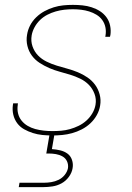

<svg xmlns="http://www.w3.org/2000/svg" viewBox="-20 -548 540 788"><path d="M195 8Q174 8 154 6Q134 4 115 -2Q96 -8 79 -17.5Q62 -27 50.5 -42.5Q39 -58 34.5 -77.5Q30 -97 33 -118Q33 -119 33.5 -120.5Q34 -122 34 -124H54Q53 -122 53 -121Q53 -120 53 -118Q50 -100 54 -83Q58 -66 68.5 -53Q79 -40 93.5 -31.5Q108 -23 124.5 -18.5Q141 -14 159 -12Q177 -10 195 -10Q213 -10 231 -11.5Q249 -13 267 -18Q285 -23 302.5 -31.5Q320 -40 334.5 -53Q349 -66 359 -83Q369 -100 372 -118Q376 -141 368 -162.5Q360 -184 345 -199.5Q330 -215 309.5 -225Q289 -235 267.5 -241.5Q246 -248 224 -254Q202 -260 181.5 -269Q161 -278 142.5 -290Q124 -302 111 -319.5Q98 -337 92.5 -359.5Q87 -382 91 -405Q94 -425 103.5 -443.5Q113 -462 128.5 -477Q144 -492 162.5 -502Q181 -512 200.5 -518Q220 -524 239.5 -526Q259 -528 279 -528Q299 -528 318.5 -526Q338 -524 356.5 -518Q375 -512 390.5 -502Q406 -492 417 -477Q428 -462 432 -442.5Q436 -423 433 -403Q432 -402 432 -400Q432 -398 431 -397H412Q412 -398 412.5 -399.5Q413 -401 413 -402Q416 -420 412.5 -436.5Q409 -453 399.5 -466Q390 -479 376 -487.5Q362 -496 346 -501Q330 -506 313 -508Q296 -510 279 -510Q261 -510 243.5 -508Q226 -506 208.5 -501Q191 -496 174.5 -487.5Q158 -479 144.5 -466Q131 -453 122 -436.5Q113 -420 110 -403Q106 -379 113.5 -357.5Q121 -336 136 -320.5Q151 -305 171.5 -295Q192 -285 213.5 -278.5Q235 -272 257 -266Q279 -260 299.5 -251.5Q320 -243 338.5 -230.5Q357 -218 370 -200.5Q383 -183 389 -160.5Q395 -138 391 -115Q388 -95 377.5 -76Q367 -57 351 -42Q335 -27 315.5 -17Q296 -7 276 -1.5Q256 4 235.5 6Q215 8 195 8ZM57 220 60 202H160Q175 202 190.5 199.5Q206 197 220.5 190Q235 183 245.5 170Q256 157 259 142Q261 127 255 114Q249 101 236.5 94Q224 87 209.5 84.5Q195 82 180 82H170L184 0H204L193 64Q210 65 227 69Q244 73 257 82.5Q270 92 275.5 108.5Q281 125 278 142Q275 161 262.5 178Q250 195 232.5 204.5Q215 214 195.5 217Q176 220 157 220Z"/></svg>

Font: Iosevka SS04 Thin
Style: Italic
Weight: 100
Italic angle: -9°
Monospace: yes
Designer: Belleve Invis
Foundry: Belleve Invis
Version: Version 19.0.0; ttfautohint (v1.8.4)